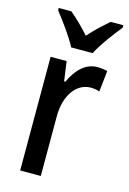

<svg xmlns="http://www.w3.org/2000/svg" viewBox="-118 -823 590 881"><g transform="rotate(15 177.5 -383.0)"><path d="M150 -606H252C274 -651 323 -715 355 -755V-766H295C262 -737 234 -713 201 -675C170 -710 135 -744 108 -766H48V-755C82 -712 128 -649 150 -606ZM290 -550C233 -550 191 -505 165 -447H159L146 -540H70V0H168V-281C167 -382 217 -451 285 -451C298 -451 315 -449 327 -444L338 -544C322 -548 305 -550 290 -550Z"/></g></svg>

Font: Noto Sans Gujarati Condensed Medium
Style: Regular
Weight: 500
Width: 3
Designer: Jelle Bosma - Monotype Design Team, Universal Thirst
Foundry: Monotype Imaging Inc.
Version: Version 2.106